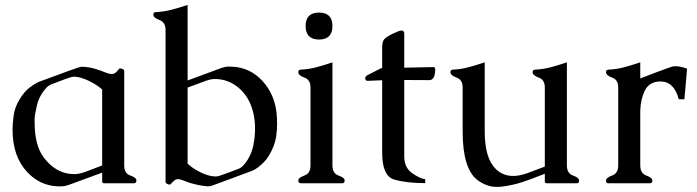

<svg xmlns="http://www.w3.org/2000/svg" viewBox="-20 -734 2793 769"><path d="M229 12.2H209Q139.6 8.8 89.4 -44.4Q30.3 -106.9 30.3 -214.8Q30.3 -240.2 34.9 -272.9Q39.6 -305.7 59.1 -337.2Q78.6 -368.7 99.4 -384Q120.1 -399.4 133.3 -405.3Q297.4 -466.8 306.2 -466.8H308.6Q339.8 -465.3 364 -457.5Q388.2 -449.7 402.8 -443.6Q417.5 -437.5 429.4 -437.5Q441.4 -437.5 455.6 -456.5Q458 -460 461.2 -460Q464.4 -460 470.9 -457.5Q477.5 -455.1 477.5 -449.2V-71.3Q477.5 -39.6 502 -31Q526.4 -22.5 526.4 -11.2Q526.4 0 516.1 0H397.5Q389.2 0 389.2 -6.3V-42.5L254.9 6.8Q239.3 12.2 229 12.2ZM276.4 -426.8Q266.1 -426.8 235.4 -415Q204.6 -403.3 189.7 -397.7Q174.8 -392.1 167.5 -384.3Q137.2 -352.1 127.9 -311.8Q118.7 -271.5 118.7 -259.8V-246.6Q118.7 -245.1 118.7 -244.1Q118.7 -152.8 154.3 -104.5Q204.6 -36.6 277.3 -36.6Q296.4 -36.6 319.6 -44.9Q342.8 -53.2 389.2 -71.3V-375.5Q369.1 -394 336.4 -409.9Q303.7 -425.8 278.3 -426.8Z M731.4 -78.6Q751 -59.6 783.4 -43.7Q815.9 -27.8 842.3 -27.3H845.2Q853 -27.3 863.3 -31.2Q880.9 -37.6 898.4 -43.9Q916 -50.3 933.6 -57.1Q944.3 -61 953.1 -69.8Q982.9 -101.6 993.7 -147.5Q1001.5 -183.1 1001.5 -218.8Q1001.5 -229 1001 -238.8Q995.6 -308.6 962.9 -353Q930.2 -397.5 880.9 -412.1Q860.8 -417.5 841.3 -417.5Q835.9 -417.5 830.6 -417Q819.3 -415.5 805.2 -410.6Q793.9 -406.2 770 -397.5Q746.1 -388.7 731.4 -383.3ZM731.4 -4.9Q720.2 -9.3 704.6 -14.6Q697.8 -16.6 692.4 -16.6Q685.1 -16.6 679.7 -12.2Q668.9 -2.9 665 2Q662.6 5.4 658.7 5.4Q656.2 5.4 653.8 4.4Q643.1 0.5 643.1 -5.4V-613.8Q643.1 -645 618.7 -653.8Q594.2 -662.6 594.2 -675.3Q594.2 -685.5 604.5 -685.5Q636.7 -687 668.2 -695.3Q699.7 -703.6 731.4 -714.4V-411.6L865.7 -461.4Q879.9 -466.3 891.1 -467.3Q895.5 -467.3 900.6 -467Q905.8 -466.8 911.6 -466.8Q981 -463.4 1030.8 -410.2Q1080.6 -356 1087.9 -278.8Q1089.8 -258.3 1089.8 -238.8Q1089.8 -213.4 1086.4 -189.5Q1080.6 -147.9 1054.7 -106.9Q1040.5 -84 1011.2 -62Q1000 -53.7 986.8 -48.8Q947.3 -34.2 908.2 -19.5Q869.1 -4.9 830.1 9.3Q820.8 12.2 813.5 12.2H811.5Q780.8 10.7 735.8 -2.9Q732.9 -3.9 731.4 -4.9Z M1311.5 -629.9Q1311.5 -575.7 1257.8 -575.7Q1204.1 -575.7 1204.1 -629.9Q1204.1 -683.6 1257.8 -683.6Q1311.5 -683.6 1311.5 -629.9ZM1311.5 -71.3Q1311.5 -39.6 1335.9 -31Q1360.4 -22.5 1360.4 -11.2Q1360.4 0 1350.6 0H1185.1Q1174.8 0 1174.8 -11.2Q1174.8 -22.5 1199.2 -31Q1223.6 -39.6 1223.6 -71.3V-383.8Q1223.6 -414.6 1199.2 -423.3Q1174.8 -432.1 1174.8 -444.8Q1174.8 -455.1 1185.1 -455.1Q1217.3 -456.5 1248.8 -465.1Q1280.3 -473.6 1311.5 -484.4Z M1452.6 -410.2Q1443.4 -410.2 1442.9 -419.9V-420.9Q1442.9 -428.7 1452.1 -433.1Q1461.9 -437.5 1481 -447.8Q1500 -458 1504.2 -459.7Q1508.3 -461.4 1510.7 -461.4V-544.9Q1510.7 -569.3 1520.8 -578.9Q1530.8 -588.4 1555.4 -600.1Q1580.1 -611.8 1587.9 -611.8Q1599.1 -611.8 1599.1 -599.1V-462.9L1715.8 -465.3Q1723.1 -465.3 1723.1 -455.6Q1723.1 -445.8 1721.2 -436Q1716.3 -413.1 1699.2 -413.1L1599.1 -413.6V-107.4Q1599.1 -63 1630.1 -41Q1661.1 -19 1683.1 -16.1V-0.5Q1610.4 -0.5 1560.5 -14.2Q1510.7 -27.8 1510.7 -122.1V-412.6Z M2250.5 -71.3Q2250.5 -39.6 2274.9 -31Q2299.3 -22.5 2299.3 -10.3Q2299.3 0 2289.1 0H2170.4Q2162.1 0 2162.1 -6.3V-38.1Q2135.3 -27.8 2114.5 -19.8Q2093.8 -11.7 2076.2 -5.9Q2030.8 9.3 1982.9 14.2Q1976.1 14.6 1969.7 14.6Q1929.2 14.6 1892.6 -12.7Q1833 -57.6 1833 -207.5V-383.8Q1833 -414.6 1808.6 -423.3Q1784.2 -432.1 1784.2 -444.8Q1784.2 -455.1 1794.4 -455.1Q1826.7 -456.5 1858.2 -465.1Q1889.6 -473.6 1921.4 -484.4V-207.5Q1921.4 -100.1 1965.8 -57.1Q1994.1 -29.3 2035.2 -29.3Q2058.6 -29.3 2086.4 -38.6Q2096.7 -42 2113.3 -48.3Q2129.9 -54.7 2141.6 -59.1Q2144 -60.1 2149.7 -62Q2155.3 -64 2162.1 -66.9V-383.8Q2162.1 -414.6 2137.7 -423.3Q2113.3 -432.1 2113.3 -444.8Q2113.3 -455.1 2123.5 -455.1Q2155.8 -456.5 2187.3 -465.1Q2218.8 -473.6 2250.5 -484.4Z M2544.4 -290.5V-71.3Q2544.4 -39.6 2568.6 -31Q2592.8 -22.5 2592.8 -10.3Q2592.8 0 2583 0H2417.5Q2407.2 0 2407.2 -10.3Q2407.2 -22.5 2431.6 -31Q2456.1 -39.6 2456.1 -71.3V-383.8Q2456.1 -414.6 2431.6 -423.3Q2407.2 -432.1 2407.2 -444.8Q2407.2 -455.1 2417.5 -455.1Q2449.7 -456.5 2481.2 -465.1Q2512.7 -473.6 2544.4 -484.4V-419.9L2612.3 -445.8Q2649.9 -460 2670.9 -466.8Q2677.2 -468.8 2686 -468.8Q2704.1 -468.8 2731.9 -459L2721.2 -336.4H2698.7Q2679.7 -407.7 2625.5 -407.7Q2620.1 -407.7 2614.7 -407.2Q2577.6 -402.8 2561.8 -369.4Q2545.9 -335.9 2544.4 -290.5Z"/></svg>

Font: Caudex
Style: Regular
Weight: 400
Version: Version 1.04